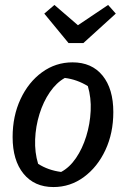

<svg xmlns="http://www.w3.org/2000/svg" viewBox="-20 -746 509 776"><path d="M196 10Q119 10 75 -44Q31 -98 31 -192Q31 -277 63 -345.5Q95 -414 150 -454Q205 -494 273 -494Q351 -494 394.5 -440.5Q438 -387 438 -293Q438 -208 406 -139.5Q374 -71 319 -30.5Q264 10 196 10ZM227 -51Q261 -69 287 -107Q313 -145 328.5 -195Q344 -245 346.5 -298Q349 -351 335 -398Q291 -425 242 -431Q208 -412 181.5 -373.5Q155 -335 139.5 -285Q124 -235 122 -182.5Q120 -130 134 -84Q174 -58 227 -51ZM257 -572 159 -691 200 -726 295 -644 417 -726 448 -691 317 -572Z"/></svg>

Font: Piazzolla Medium
Style: Italic
Weight: 500
Italic angle: -11.3°
Designer: Juan Pablo del Peral
Foundry: Huerta Tipografica
Version: Version 1.330